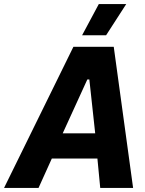

<svg xmlns="http://www.w3.org/2000/svg" viewBox="-70 -932 720 952"><path d="M-50 0H121L187 -146H413L427 0H590L494 -700H294ZM556 -912H420L337 -757H456ZM241 -271 363 -538H373L402 -271Z"/></svg>

Font: Fixel Text 20240404
Style: Bold Italic
Weight: 700
Width: 4
Italic angle: -10°
Designer: AlfaBravo + MacPaw
Foundry: Kyrylo Tkachov, Marchela Mozhyna, Serhii Makarenko, Maria Weinstein, Zakhar Kryvoshyya
Version: Version 1.211;Glyphs 3.2 (3225)